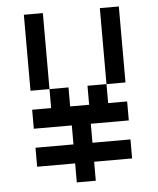

<svg xmlns="http://www.w3.org/2000/svg" viewBox="-55 -828 717 874"><g transform="rotate(-5 304.0 -390.5)"><path d="M173.6 -347.2V-434H260.4V-347.2H347.2V-434H434V-347.2H520.8V-260.4H347.2V-173.6H520.8V-86.8H347.2V0H260.4V-86.8H86.8V-173.6H260.4V-260.4H86.8V-347.2ZM434 -781.2H520.8V-434H434ZM86.8 -781.2H173.6V-434H86.8Z"/></g></svg>

Font: 8-bit Operator+
Style: Regular
Weight: 400
Designer: GrandChaos9000
Foundry: Grand Chaos Productions
Version: Version 1.2.0 - April 24, 2014